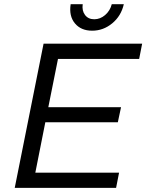

<svg xmlns="http://www.w3.org/2000/svg" viewBox="-20 -912 710 932"><path d="M261.5 -626 214.5 -391.5H567.5L552 -318.5H200L151.5 -74H558L543.5 0H51.5L191.5 -700H670L655.5 -626ZM323 -891.5H381.5Q377 -860 392.8 -839.2Q408.5 -818.5 437.5 -818.5Q466.5 -818.5 490.5 -839.2Q514.5 -860 522.5 -891.5H581Q568 -834.5 524.8 -798.8Q481.5 -763 427.5 -763Q373 -763 343.5 -798.8Q314 -834.5 323 -891.5Z"/></svg>

Font: Argentum Sans Light
Style: Italic
Weight: 300
Italic angle: -11.3°
Designer: Julieta Ulanovsky (font), Owen Earl (portions from Jones font), Cristiano Sobral (main changes and remaster)
Foundry: Julieta Ulanovsky (font), Owen Earl (portions from Jones font), Cristiano Sobral (main changes and remaster)
Version: Version 3.127